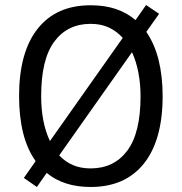

<svg xmlns="http://www.w3.org/2000/svg" viewBox="-20 -733 724 765"><path d="M122 -91Q88 -139 72 -204Q56 -269 56 -350Q56 -525 130 -618.5Q204 -712 341 -712Q398 -712 442 -697Q486 -682 520 -653L562 -713L614 -678L563 -606Q596 -558 612 -493.5Q628 -429 628 -350Q628 -175 553.5 -81.5Q479 12 341 12Q234 12 166 -44L127 12L75 -24ZM144 -350Q144 -299 152.5 -254Q161 -209 179 -171L469 -582Q446 -608 414.5 -623Q383 -638 341 -638Q249 -638 196.5 -567.5Q144 -497 144 -350ZM540 -350Q540 -398 531.5 -443Q523 -488 506 -525L216 -114Q239 -89 270 -75.5Q301 -62 341 -62Q434 -62 487 -132.5Q540 -203 540 -350Z"/></svg>

Font: PTSans
Style: Regular
Weight: 400
Designer: A.Korolkova, O.Umpeleva, V.Yefimov
Foundry: ParaType Ltd
Version: Version 2.003W OFL